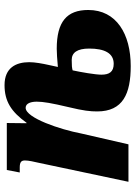

<svg xmlns="http://www.w3.org/2000/svg" viewBox="105 -691 596 846"><g transform="rotate(-90 403.0 -268.0)"><path d="M535 10C676 10 782 -53 782 -177C782 -272 730 -316 611 -316C593 -316 565 -314 531 -311C534 -323 536 -336 539 -348C546 -379 552 -412 552 -437C552 -495 528 -546 451 -546C380 -546 334 -517 285 -449H283L284 -536H77L66 -479H88C112 -479 119 -472 119 -456C119 -440 113 -414 109 -397L25 0H190L238 -209C255 -299 306 -453 351 -453C372 -453 378 -427 378 -404C378 -376 372 -340 354 -264C338 -198 335 -168 335 -138C335 -24 413 10 535 10ZM545 -65C509 -65 497 -85 497 -119C497 -146 508 -209 516 -246C527 -249 537 -250 562 -250C594 -250 612 -226 612 -173C612 -106 592 -65 545 -65Z"/></g></svg>

Font: Noto Serif ExtraCondensed Black
Style: Italic
Weight: 900
Width: 2
Italic angle: -12°
Designer: Monotype Design Team
Foundry: Monotype Imaging Inc.
Version: Version 2.014